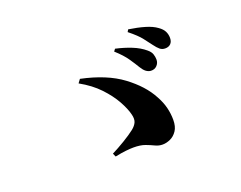

<svg xmlns="http://www.w3.org/2000/svg" viewBox="-97 -908 1195 953"><g transform="rotate(-20 500.0 -431.0)"><path d="M686 -497Q673 -498 661.5 -506.5Q650 -515 639 -533Q626 -555 605.5 -585Q585 -615 547 -649L556 -661Q601 -651 639.5 -635.5Q678 -620 705 -597Q721 -584 726 -569.5Q731 -555 731 -540Q731 -522 718.5 -509Q706 -496 686 -497ZM616 -133Q596 -133 577.5 -142Q559 -151 535 -160Q511 -169 474 -169Q458 -169 434 -166.5Q410 -164 376 -157L368 -175Q400 -191 436.5 -213Q473 -235 496 -253Q515 -268 522 -284.5Q529 -301 522 -327Q514 -359 491 -400.5Q468 -442 428 -484.5Q388 -527 327 -561L341 -580Q474 -552 554.5 -492Q635 -432 672 -362Q691 -328 699 -295.5Q707 -263 707 -231Q707 -195 692.5 -173.5Q678 -152 657 -142.5Q636 -133 616 -133ZM791 -577Q775 -577 763.5 -586.5Q752 -596 738 -615Q725 -632 706 -657Q687 -682 643 -717L650 -729Q697 -722 734.5 -711Q772 -700 795 -683Q815 -669 823 -653Q831 -637 831 -618Q831 -599 820.5 -588Q810 -577 791 -577Z"/></g></svg>

Font: Noto Serif SC ExtraLight Black
Style: Regular
Weight: 900
Version: Version 2.002-H1;hotconv 1.1.0;makeotfexe 2.6.0